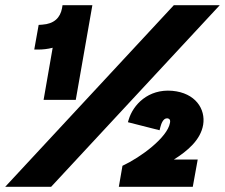

<svg xmlns="http://www.w3.org/2000/svg" viewBox="-36 -720 867 740"><path d="M167 -536 132 -335H256L320 -700H205L203 -688C196 -651 172 -628 127 -625L113 -624L96 -529H111C129 -529 148 -531 167 -536ZM436 -81 422 0H707L726 -105H634C688 -139 737 -181 747 -239C757 -300 717 -362 628 -370C535 -378 477 -316 460 -259L457 -249L579 -218L582 -230C585 -241 592 -265 609 -264C616 -263 622 -259 619 -246C609 -190 507 -114 436 -81ZM-16 0H161L811 -700H634Z"/></svg>

Font: Fixel Display Black
Style: Italic
Weight: 900
Italic angle: -10°
Designer: AlfaBravo + MacPaw
Foundry: Kyrylo Tkachov, Marchela Mozhyna, Serhii Makarenko, Maria Weinstein, Zakhar Kryvoshyya
Version: Version 1.210;Glyphs 3.2 (3217)